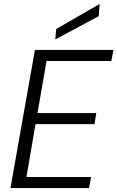

<svg xmlns="http://www.w3.org/2000/svg" viewBox="-20 -953 595 973"><path d="M33 0 157 -700H555L544 -644H216L170 -380H468L459 -324H160L114 -56H442L431 0ZM260 -753 265 -806 485 -933 480 -871Z"/></svg>

Font: DM Sans 20pt Light
Style: Italic
Weight: 300
Italic angle: -10°
Version: Version 4.004;gftools[0.9.30]